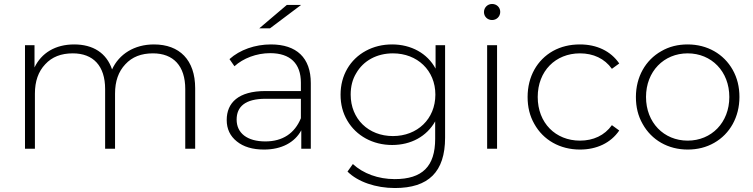

<svg xmlns="http://www.w3.org/2000/svg" viewBox="-20 -750 3797 968"><path d="M106 0H156V-278C156 -340 173 -389 208 -426C242 -463 288 -481 347 -481C450 -481 510 -418 510 -301V0H560V-278C560 -340 577 -389 612 -426C646 -463 692 -481 751 -481C854 -481 914 -418 914 -301V0H964V-305C964 -448 885 -526 756 -526C657 -526 580 -477 545 -400C517 -483 449 -526 354 -526C259 -526 189 -483 154 -410V-522H106Z M1174 -37C1207 -10 1253 4 1311 4C1400 4 1466 -32 1499 -93V0H1547V-331C1547 -459 1475 -526 1346 -526C1266 -526 1189 -499 1137 -452L1162 -416C1206 -456 1273 -482 1342 -482C1443 -482 1497 -430 1497 -333V-291H1318C1182 -291 1123 -232 1123 -145C1123 -100 1140 -64 1174 -37ZM1173 -147C1173 -212 1216 -252 1319 -252H1497V-154C1466 -78 1405 -37 1318 -37C1226 -37 1173 -79 1173 -147ZM1287 -607H1341L1498 -725H1426Z M1697 -273C1697 -224 1708 -181 1731 -142C1776 -65 1860 -19 1957 -19C2052 -19 2131 -62 2174 -138V-50C2174 89 2109 153 1970 153C1887 153 1811 125 1759 77L1732 115C1784 167 1875 198 1971 198C2140 198 2224 117 2224 -56V-522H2176V-404C2135 -481 2053 -526 1957 -526C1908 -526 1864 -515 1825 -494C1745 -451 1697 -370 1697 -273ZM1776 -381C1812 -444 1880 -481 1961 -481C2084 -481 2175 -395 2175 -273C2175 -150 2084 -64 1961 -64C1838 -64 1748 -150 1748 -273C1748 -314 1757 -350 1776 -381Z M2486 0V-522H2436V0ZM2420 -689C2420 -666 2438 -649 2461 -649C2484 -649 2502 -667 2502 -690C2502 -713 2484 -730 2461 -730C2438 -730 2420 -712 2420 -689Z M2674 -125C2719 -44 2803 4 2904 4C2988 4 3059 -29 3102 -92L3065 -119C3028 -67 2971 -41 2904 -41C2781 -41 2691 -130 2691 -261C2691 -392 2781 -481 2904 -481C2971 -481 3028 -455 3065 -403L3102 -430C3059 -493 2988 -526 2904 -526C2853 -526 2808 -515 2768 -493C2688 -448 2640 -364 2640 -261C2640 -210 2651 -165 2674 -125Z M3186 -261C3186 -210 3197 -165 3220 -125C3265 -44 3348 4 3447 4C3496 4 3541 -7 3581 -30C3660 -75 3708 -160 3708 -261C3708 -312 3697 -357 3674 -398C3629 -478 3546 -526 3447 -526C3398 -526 3353 -515 3314 -492C3234 -447 3186 -362 3186 -261ZM3237 -261C3237 -390 3327 -481 3447 -481C3567 -481 3657 -390 3657 -261C3657 -132 3567 -41 3447 -41C3327 -41 3237 -132 3237 -261Z"/></svg>

Font: Montserrat Light
Style: Regular
Weight: 300
Designer: Julieta Ulanovsky
Foundry: Julieta Ulanovsky
Version: Version 7.200